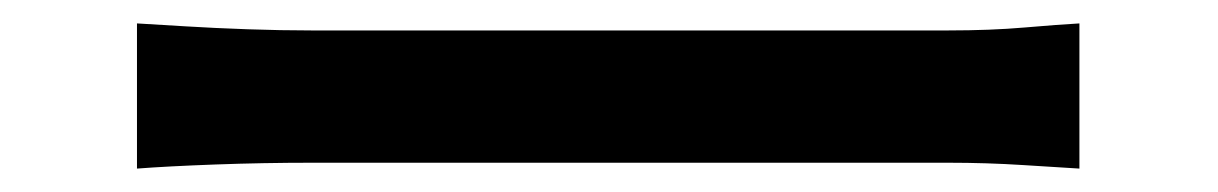

<svg xmlns="http://www.w3.org/2000/svg" viewBox="-20 -466 1040 164"><path d="M97 -446Q114 -445 138.5 -443.5Q163 -442 191.5 -441Q220 -440 246 -440Q266 -440 301 -440Q336 -440 380.5 -440Q425 -440 474 -440Q523 -440 571.5 -440Q620 -440 663 -440Q706 -440 739 -440Q772 -440 790 -440Q826 -440 855 -442.5Q884 -445 902 -446V-322Q885 -323 854 -325Q823 -327 790 -327Q773 -327 739.5 -327Q706 -327 663 -327Q620 -327 571.5 -327Q523 -327 474 -327Q425 -327 380.5 -327Q336 -327 301 -327Q266 -327 246 -327Q205 -327 164 -325.5Q123 -324 97 -322Z"/></svg>

Font: Noto Sans KR Medium
Style: Regular
Weight: 500
Designer: Ryoko NISHIZUKA  (kana, bopomofo & ideographs); Paul D. Hunt (Latin, Greek & Cyrillic); Sandoll Communications , Soo-you
Foundry: Adobe
Version: Version 2.004-H2;hotconv 1.0.118;makeotfexe 2.5.65603